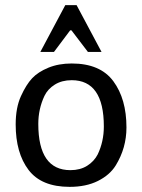

<svg xmlns="http://www.w3.org/2000/svg" viewBox="-20 -715 553 747"><path d="M259 -403Q221 -403 193.5 -386Q166 -369 153 -342Q129 -291 129 -233Q129 -53 254 -53Q292 -53 319 -70Q346 -87 360 -114Q384 -164 384 -223Q384 -403 259 -403ZM259 -468Q370 -468 421 -399Q472 -330 472 -219Q472 -139 430 -71Q407 -34 361 -11Q315 12 251 12Q141 12 91 -54Q41 -120 41 -231Q41 -296 61.5 -341Q82 -386 105 -410.5Q128 -435 168 -451.5Q208 -468 259 -468ZM375 -513H322L258 -597H253L190 -513H137L234 -695H278Z"/></svg>

Font: Average Sans
Style: Regular
Weight: 400
Designer: Eduardo Rodriguez Tunni
Foundry: Eduardo Rodriguez Tunni
Version: Version 1.001